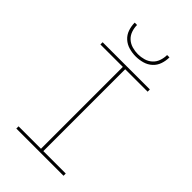

<svg xmlns="http://www.w3.org/2000/svg" viewBox="-278 -1056 1156 1156"><g transform="rotate(45 300.0 -477.5)"><path d="M99 0V-19H290V-716H99V-735H501V-716H310V-19H501V0ZM300 -815Q271 -815 242.5 -823Q214 -831 192.5 -850.5Q171 -870 161.5 -898Q152 -926 152 -955H172Q172 -930 180.5 -905.5Q189 -881 207.5 -864.5Q226 -848 250.5 -841Q275 -834 300 -834Q325 -834 349.5 -841Q374 -848 392.5 -864.5Q411 -881 419.5 -905.5Q428 -930 428 -955H448Q448 -926 438.5 -898Q429 -870 407.5 -850.5Q386 -831 357.5 -823Q329 -815 300 -815Z"/></g></svg>

Font: Iosevka SS04 Thin Extended
Style: Regular
Weight: 100
Width: 7
Monospace: yes
Designer: Belleve Invis
Foundry: Belleve Invis
Version: Version 19.0.0; ttfautohint (v1.8.4)